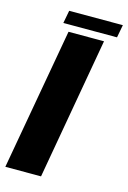

<svg xmlns="http://www.w3.org/2000/svg" viewBox="-145 -826 590 883"><g transform="rotate(15 150.0 -384.5)"><path d="M-27 0 93 -675H262L143 0ZM59.5 -708 71 -769H326.5L315 -708Z"/></g></svg>

Font: Anybody Condensed ExtraBold
Style: Italic
Weight: 800
Width: 3
Italic angle: -10°
Designer: Tyler Finck
Foundry: Etcetera Type Company
Version: Version 1.010; ttfautohint (v1.8.3) -l 8 -r 50 -G 200 -x 14 